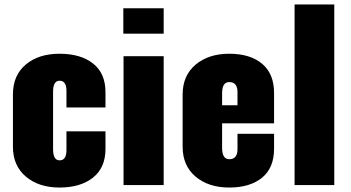

<svg xmlns="http://www.w3.org/2000/svg" viewBox="-20 -830 1572 861"><path d="M247 11Q154 11 96 -38Q38 -87 38 -172V-407Q38 -492 95.5 -540.5Q153 -589 247 -589Q342 -589 397.5 -545Q453 -501 453 -417V-348H278V-423Q278 -468 247 -468Q218 -468 218 -418V-161Q218 -111 247 -111Q278 -111 278 -156V-241H453V-162Q453 -78 397 -33.5Q341 11 247 11Z M533 -679V-793H714V-679ZM534 0V-578H714V0Z M799 -172V-406Q799 -491 857 -540Q915 -589 1008 -589Q1102 -589 1155.5 -544Q1209 -499 1209 -413V-277H976V-167Q976 -116 1008 -116Q1045 -116 1045 -161V-230H1209V-163Q1209 -77 1155 -33Q1101 11 1008 11Q915 11 857 -38Q799 -87 799 -172ZM976 -358H1045V-417Q1045 -462 1008 -462Q976 -462 976 -412Z M1301 0V-810H1479V0Z"/></svg>

Font: Oswald Heavy
Style: Regular
Weight: 400
Designer: Vernon Adams
Foundry: Vernon Adams
Version: Version 4.101